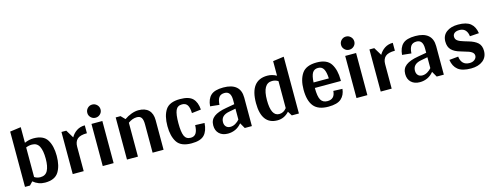

<svg xmlns="http://www.w3.org/2000/svg" viewBox="-23 -1392 5423 2113"><g transform="rotate(-15 2688.5 -336.0)"><path d="M502 -240Q502 -126 458.5 -57Q415 12 304 12Q228 12 169 -38L133 0H76V-630L201 -647V-469Q252 -492 304 -492Q416 -492 459 -423Q502 -354 502 -240ZM377 -240Q377 -333 352 -381.5Q327 -430 269 -430Q235 -430 201 -416V-79Q231 -59 269 -59Q327 -59 352 -106.5Q377 -154 377 -240Z M887 -484V-394Q810 -394 777.5 -365Q745 -336 745 -278V0H620V-480H675L730 -389Q754 -432 794 -458Q834 -484 887 -484Z M949 -608Q949 -640 971 -662Q993 -684 1024 -684Q1055 -684 1077.5 -662Q1100 -640 1100 -608Q1100 -577 1077.5 -555.5Q1055 -534 1024 -534Q993 -534 971 -556Q949 -578 949 -608ZM1086 0H962V-480H1086Z M1655 -338V0H1530V-324Q1530 -376 1514 -399Q1498 -422 1463 -422Q1412 -422 1363 -386V0H1238V-480H1293L1338 -434Q1374 -460 1417.5 -476Q1461 -492 1499 -492Q1575 -492 1615 -452Q1655 -412 1655 -338Z M1979 -50Q2020 -50 2039.5 -80Q2059 -110 2061 -172L2167 -168Q2161 -78 2118 -33Q2075 12 1973 12Q1852 12 1807.5 -56.5Q1763 -125 1763 -240Q1763 -357 1807.5 -424.5Q1852 -492 1973 -492Q2074 -492 2117 -449Q2160 -406 2166 -321L2061 -309Q2059 -372 2040 -401Q2021 -430 1979 -430Q1927 -430 1907.5 -385.5Q1888 -341 1888 -240Q1888 -139 1907.5 -94.5Q1927 -50 1979 -50Z M2252 -116Q2252 -180 2298.5 -215Q2345 -250 2440 -266L2536 -283V-332Q2536 -430 2464 -430Q2421 -430 2400.5 -403Q2380 -376 2377 -318L2273 -329Q2280 -411 2323.5 -451.5Q2367 -492 2466 -492Q2562 -492 2611.5 -450Q2661 -408 2661 -325V0H2580L2544 -63Q2513 -25 2473 -6.5Q2433 12 2387 12Q2325 12 2288.5 -22.5Q2252 -57 2252 -116ZM2536 -108V-232L2457 -217Q2365 -199 2365 -123Q2365 -91 2383 -72Q2401 -53 2432 -53Q2462 -53 2490 -69.5Q2518 -86 2536 -108Z M3197 -647V0H3116L3085 -50Q3029 12 2951 12Q2861 12 2815.5 -49.5Q2770 -111 2770 -232Q2770 -492 2968 -492Q3022 -492 3072 -464V-630ZM3072 -95V-402Q3042 -422 3003 -422Q2895 -422 2895 -232Q2895 -50 2987 -50Q3038 -50 3072 -95Z M3736 -226H3439Q3439 -128 3462 -89Q3485 -50 3537 -50Q3621 -50 3627 -142L3730 -138Q3723 -68 3678 -28Q3633 12 3532 12Q3416 12 3365 -50.5Q3314 -113 3314 -240Q3314 -354 3361.5 -423Q3409 -492 3530 -492Q3647 -492 3691.5 -422Q3736 -352 3736 -240ZM3441 -288H3615Q3612 -359 3592.5 -394.5Q3573 -430 3529 -430Q3486 -430 3465.5 -397.5Q3445 -365 3441 -288Z M3840 -608Q3840 -640 3862 -662Q3884 -684 3915 -684Q3946 -684 3968.5 -662Q3991 -640 3991 -608Q3991 -577 3968.5 -555.5Q3946 -534 3915 -534Q3884 -534 3862 -556Q3840 -578 3840 -608ZM3977 0H3853V-480H3977Z M4396 -484V-394Q4319 -394 4286.5 -365Q4254 -336 4254 -278V0H4129V-480H4184L4239 -389Q4263 -432 4303 -458Q4343 -484 4396 -484Z M4439 -116Q4439 -180 4485.5 -215Q4532 -250 4627 -266L4723 -283V-332Q4723 -430 4651 -430Q4608 -430 4587.5 -403Q4567 -376 4564 -318L4460 -329Q4467 -411 4510.5 -451.5Q4554 -492 4653 -492Q4749 -492 4798.5 -450Q4848 -408 4848 -325V0H4767L4731 -63Q4700 -25 4660 -6.5Q4620 12 4574 12Q4512 12 4475.5 -22.5Q4439 -57 4439 -116ZM4723 -108V-232L4644 -217Q4552 -199 4552 -123Q4552 -91 4570 -72Q4588 -53 4619 -53Q4649 -53 4677 -69.5Q4705 -86 4723 -108Z M5343 -139Q5343 -68 5292 -28Q5241 12 5157 12Q5057 12 5008.5 -27Q4960 -66 4949 -141L5052 -151Q5057 -103 5083 -76.5Q5109 -50 5157 -50Q5192 -50 5214.5 -68.5Q5237 -87 5237 -113Q5237 -138 5213.5 -155Q5190 -172 5135 -186L5090 -200Q5025 -218 4991.5 -252Q4958 -286 4958 -347Q4958 -416 5008 -454Q5058 -492 5141 -492Q5236 -492 5282 -454Q5328 -416 5339 -341L5235 -334Q5230 -380 5206 -405Q5182 -430 5141 -430Q5104 -430 5084 -415Q5064 -400 5064 -374Q5064 -345 5087 -328Q5110 -311 5159 -297L5202 -284Q5273 -264 5308 -231.5Q5343 -199 5343 -139Z"/></g></svg>

Font: Arya
Style: Bold
Weight: 700
Designer: Eduardo Rodriguez Tunni, Modular Infotech
Foundry: Eduardo Rodriguez Tunni, Modular Infotech
Version: Version 1.002